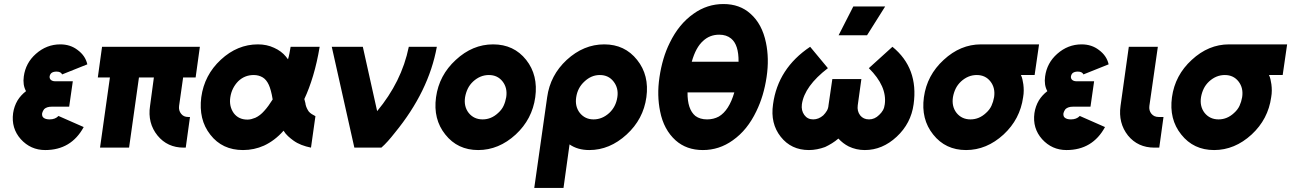

<svg xmlns="http://www.w3.org/2000/svg" viewBox="-20 -732 6402 952"><path d="M341 -329H254Q239 -329 231 -337Q225 -344 226 -353Q228 -364 235 -370Q244 -377 260 -377Q282 -377 288 -363L413 -413Q408 -435 396 -452.5Q384 -470 365 -484Q329 -512 279 -512Q211 -512 158 -465Q107 -420 98 -353Q92 -311 109 -280Q96 -270 85.5 -258.5Q75 -247 67 -234Q50 -205 45 -171Q35 -96 83 -42Q132 12 204 12Q333 12 395 -102L270 -157Q254 -140 226 -140Q205 -140 195 -149Q187 -156 189 -171Q192 -182 199 -191Q212 -203 236 -203H323Z M486 -500 465 -348H525L476 0H620L669 -348H743L724 -207Q711 -122 761 -60Q810 0 891 0H901L922 -152H913Q890 -152 878 -168Q865 -184 868 -207L888 -348H950L971 -500Z M1259 -512Q1157 -512 1075 -436Q993 -360 978 -250Q971 -195 982 -148.5Q993 -102 1023 -64Q1082 12 1185 12Q1240 12 1289 -10Q1315 -22 1339.5 -40.5Q1364 -59 1386 -84Q1395 -69 1408 -57Q1421 -45 1435 -35Q1453 -22 1475 -13.5Q1497 -5 1522 0L1544 -156Q1534 -161 1525.5 -166.5Q1517 -172 1511 -179Q1506 -186 1501.5 -195.5Q1497 -205 1495 -215Q1495 -219 1493 -225.5Q1491 -232 1489 -241Q1513 -292 1532.5 -357Q1552 -422 1565 -500H1421Q1418 -482 1415 -466.5Q1412 -451 1408 -438Q1405 -441 1402.5 -445Q1400 -449 1398 -451Q1375 -479 1339 -495Q1303 -512 1259 -512ZM1238 -360Q1263 -360 1283 -348Q1301 -337 1313 -311Q1318 -300 1323 -282Q1328 -264 1332 -239Q1322 -223 1311.5 -208.5Q1301 -194 1290 -182Q1270 -159 1246 -148Q1236 -144 1226.5 -141.5Q1217 -139 1207 -139Q1163 -139 1139 -171Q1115 -205 1122 -250Q1129 -296 1161 -329Q1193 -360 1238 -360Z M1625 -500 1737 0H1871Q1887 -14 1903.5 -32.5Q1920 -51 1938 -74Q2106 -279 2146 -500H2007Q1989 -412 1949.5 -332.5Q1910 -253 1850 -181L1779 -500Z M2425 -512Q2323 -512 2240 -435Q2157 -359 2142 -250Q2127 -141 2188 -65Q2249 12 2351 12Q2453 12 2537 -65Q2619 -141 2634 -250Q2649 -359 2589 -435Q2528 -512 2425 -512ZM2404 -360Q2447 -360 2472 -328Q2497 -296 2490 -250Q2486 -227 2477 -207.5Q2468 -188 2450 -172Q2416 -140 2373 -140Q2330 -140 2304 -172Q2279 -204 2286 -250Q2290 -273 2299.5 -292.5Q2309 -312 2326 -328Q2361 -360 2404 -360Z M2954 -360Q2997 -360 3022 -328Q3048 -295 3041 -250Q3034 -203 3001 -172Q2966 -140 2923 -140Q2881 -140 2855 -172Q2830 -204 2837 -250Q2844 -297 2878 -328Q2912 -360 2954 -360ZM2976 -512Q2874 -512 2790 -435Q2708 -359 2693 -250L2629 200H2774L2804 -16Q2844 12 2902 12Q3003 12 3087 -65Q3170 -141 3185 -250Q3200 -359 3139 -435Q3078 -512 2976 -512Z M3546 -560Q3582 -560 3605 -541Q3643 -510 3642 -426H3410Q3430 -497 3466 -529Q3499 -560 3546 -560ZM3567 -712Q3486 -712 3419 -664Q3346 -613 3301 -520Q3282 -482 3269.5 -439.5Q3257 -397 3250 -350Q3243 -303 3244 -261Q3245 -219 3253 -180Q3262 -134 3281.5 -98Q3301 -62 3330 -36Q3384 12 3465 12Q3546 12 3613 -36Q3650 -62 3679 -98Q3708 -134 3730 -180Q3749 -219 3761.5 -261Q3774 -303 3781 -350Q3788 -397 3787 -439.5Q3786 -482 3778 -520Q3759 -613 3701 -664Q3648 -712 3567 -712ZM3621 -274Q3595 -184 3544 -154Q3518 -140 3486 -140Q3451 -140 3428 -157Q3388 -190 3389 -274Z M3997 -500Q3837 -393 3813 -215Q3806 -167 3815.5 -127Q3825 -87 3851 -54Q3903 12 3991 12Q4011 12 4031.5 8Q4052 4 4071 -3Q4088 -11 4105 -21.5Q4122 -32 4137 -45Q4148 -33 4161 -23Q4174 -13 4188 -6Q4225 12 4268 12Q4355 12 4426 -54Q4497 -120 4510 -215Q4535 -394 4405 -500L4288 -394Q4379 -304 4367 -215Q4365 -198 4358 -185.5Q4351 -173 4339 -162Q4317 -140 4289 -140Q4261 -140 4245 -160Q4229 -181 4233 -210L4251 -340H4107L4088 -210Q4087 -195 4080 -183Q4073 -171 4062 -160Q4039 -140 4012 -140Q3984 -140 3968 -162Q3952 -184 3956 -215Q3969 -305 4085 -394ZM4138 -557H4279L4369 -700H4211Z M4844 -512Q4742 -512 4659 -435Q4576 -359 4561 -250Q4546 -141 4607 -65Q4668 12 4770 12Q4872 12 4956 -65Q5038 -141 5053 -250Q5056 -267 5056 -283Q5056 -299 5054 -314Q5052 -327 5049.5 -338.5Q5047 -350 5042 -360H5110L5132 -512ZM4823 -360Q4866 -360 4891 -328Q4916 -296 4909 -250Q4905 -227 4896 -207.5Q4887 -188 4869 -172Q4835 -140 4792 -140Q4749 -140 4723 -172Q4698 -204 4705 -250Q4709 -273 4718.5 -292.5Q4728 -312 4745 -328Q4780 -360 4823 -360Z M5405 -329H5318Q5303 -329 5295 -337Q5289 -344 5290 -353Q5292 -364 5299 -370Q5308 -377 5324 -377Q5346 -377 5352 -363L5477 -413Q5472 -435 5460 -452.5Q5448 -470 5429 -484Q5393 -512 5343 -512Q5275 -512 5222 -465Q5171 -420 5162 -353Q5156 -311 5173 -280Q5160 -270 5149.5 -258.5Q5139 -247 5131 -234Q5114 -205 5109 -171Q5099 -96 5147 -42Q5196 12 5268 12Q5397 12 5459 -102L5334 -157Q5318 -140 5290 -140Q5269 -140 5259 -149Q5251 -156 5253 -171Q5256 -182 5263 -191Q5276 -203 5300 -203H5387Z M5577 -500 5536 -207Q5524 -122 5573 -60Q5622 0 5704 0H5728L5749 -152H5725Q5702 -152 5689 -168Q5676 -184 5679 -207L5721 -500Z M6074 -512Q5972 -512 5889 -435Q5806 -359 5791 -250Q5776 -141 5837 -65Q5898 12 6000 12Q6102 12 6186 -65Q6268 -141 6283 -250Q6286 -267 6286 -283Q6286 -299 6284 -314Q6282 -327 6279.5 -338.5Q6277 -350 6272 -360H6340L6362 -512ZM6053 -360Q6096 -360 6121 -328Q6146 -296 6139 -250Q6135 -227 6126 -207.5Q6117 -188 6099 -172Q6065 -140 6022 -140Q5979 -140 5953 -172Q5928 -204 5935 -250Q5939 -273 5948.5 -292.5Q5958 -312 5975 -328Q6010 -360 6053 -360Z"/></svg>

Font: Unageo
Style: ExtraBold-Italic
Weight: 800
Designer: Richard Sepsi
Foundry: Richard Sepsi
Version: Version 2.000